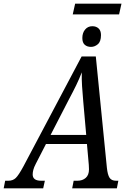

<svg xmlns="http://www.w3.org/2000/svg" viewBox="-67 -1020 701 1040"><path d="M327 -942 340 -1000H591L578 -942ZM426 -766Q405 -766 392 -777.5Q379 -789 379 -814Q379 -842 394 -860Q409 -878 433 -878Q454 -878 467 -866Q480 -854 480 -830Q480 -795 463 -780.5Q446 -766 426 -766ZM-47 0 -39 -41H-22Q3 -41 18.5 -56Q34 -71 60 -119L375 -714H452L512 -111Q516 -73 526.5 -57Q537 -41 562 -41H574L566 0H324L332 -41H352Q380 -41 397.5 -56.5Q415 -72 415 -103Q415 -115 414 -127L404 -240H182L127 -133Q117 -114 113.5 -100Q110 -86 110 -75Q110 -41 156 -41H176L167 0ZM305 -479 207 -289H400L384 -470Q380 -514 377.5 -553Q375 -592 376 -628Q362 -592 346 -559Q330 -526 305 -479Z"/></svg>

Font: Noto Serif Condensed
Style: Italic
Weight: 400
Width: 3
Italic angle: -12°
Designer: Monotype Design Team
Foundry: Monotype Imaging Inc.
Version: Version 2.014; ttfautohint (v1.8.4.7-5d5b)